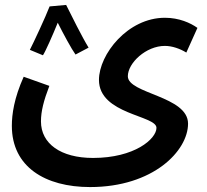

<svg xmlns="http://www.w3.org/2000/svg" viewBox="-20 -527 838 778"><path d="M101 -325 154 -303C164 -318 193 -383 214 -435C236 -391 270 -328 286 -306L339 -334C313 -376 268 -467 248 -507L181 -501C165 -459 115 -352 101 -325ZM28 -17C28 149 163 231 345 231C601 231 742 84 742 -26C742 -138 498 -147 498 -218C498 -272 572 -341 648 -341C677 -341 709 -330 735 -314L780 -414C752 -434 706 -455 648 -455C498 -455 381 -307 381 -203C381 -63 614 -60 614 -9C614 36 525 113 357 113C226 113 146 55 146 -35C146 -76 157 -119 180 -179L76 -216C37 -129 28 -64 28 -17Z"/></svg>

Font: Noto Sans Arabic UI Semi
Style: Regular
Weight: 600
Designer: Nadine Chahine - Monotype Design Team
Foundry: Monotype Imaging Inc.
Version: Version 1.900